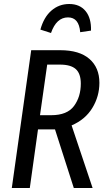

<svg xmlns="http://www.w3.org/2000/svg" viewBox="-20 -940 538 960"><path d="M338 -313 443 0H349L255 -293H170L129 0H39L136 -689H281Q377 -689 427 -645.5Q477 -602 477 -526Q477 -458 441.5 -400Q406 -342 338 -313ZM236 -364Q316 -364 350 -410Q384 -456 384 -522Q384 -572 359 -594.5Q334 -617 280 -617H216L180 -364ZM182 -792Q199 -854 237 -887Q275 -920 326 -920Q379 -920 408 -884.5Q437 -849 435 -787L381 -779Q375 -853 320 -853Q262 -853 235 -775Z"/></svg>

Font: Fira Sans Compressed
Style: Italic
Weight: 400
Width: 1
Italic angle: -8°
Designer: bBox Type GmbH & Carrois Corporate GbR & Edenspiekermann AG
Foundry: bBox Type GmbH & Carrois Corporate GbR & Edenspiekermann AG
Version: Version 4.301